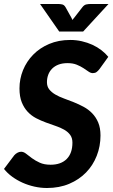

<svg xmlns="http://www.w3.org/2000/svg" viewBox="-25 -933 564 961"><path d="M0 0ZM473.5 -588Q465.5 -577.5 458 -572.2Q450.5 -567 439.5 -567Q429 -567 418 -574.8Q407 -582.5 392.5 -592Q378 -601.5 359 -609.2Q340 -617 313 -617Q287.5 -617 268.2 -609.8Q249 -602.5 236 -589.5Q223 -576.5 216.5 -559Q210 -541.5 210 -521.5Q210 -500 221.5 -485.5Q233 -471 251.8 -460Q270.5 -449 294.8 -440.2Q319 -431.5 344 -421.5Q369 -411.5 393.2 -398.5Q417.5 -385.5 436.2 -366.2Q455 -347 466.5 -320Q478 -293 478 -254.5Q478 -201 459.2 -153.2Q440.5 -105.5 405.8 -69.8Q371 -34 321.5 -13Q272 8 210 8Q178.5 8 147.2 1Q116 -6 88 -18.5Q60 -31 36 -48.5Q12 -66 -5 -87.5L46.5 -156Q52.5 -163 61.8 -168.2Q71 -173.5 80.5 -173.5Q93.5 -173.5 106.2 -163.2Q119 -153 135.2 -141Q151.5 -129 173.8 -118.8Q196 -108.5 228.5 -108.5Q280 -108.5 308.8 -137.2Q337.5 -166 337.5 -219Q337.5 -243 326 -258.2Q314.5 -273.5 296 -284Q277.5 -294.5 253.8 -302.5Q230 -310.5 205 -319.8Q180 -329 156.2 -341.2Q132.5 -353.5 114 -373Q95.5 -392.5 84 -420.8Q72.5 -449 72.5 -490.5Q72.5 -538 90.2 -581.8Q108 -625.5 141 -659.2Q174 -693 221 -713Q268 -733 326.5 -733Q356.5 -733 384.8 -726.5Q413 -720 437.5 -708.8Q462 -697.5 482.2 -682Q502.5 -666.5 517 -648.5ZM175.5 -913H267.5Q275 -913 285.5 -911Q296 -909 303 -897L332 -845L338 -833Q341.5 -839 347 -845L387 -896.5Q396.5 -909 407.8 -911Q419 -913 426.5 -913H518L391 -775H271.5Z"/></svg>

Font: Lato Heavy
Style: Italic
Weight: 800
Italic angle: -7°
Designer: Lukasz Dziedzic
Foundry: tyPoland Lukasz Dziedzic
Version: Version 2.007; 2014-02-27